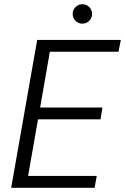

<svg xmlns="http://www.w3.org/2000/svg" viewBox="-20 -889 592 909"><path d="M33 0 156 -700H552L541 -644H216L170 -380H465L456 -324H160L113 -56H438L428 0ZM370 -777Q351 -777 337.5 -790.5Q324 -804 324 -823Q324 -842 337.5 -855.5Q351 -869 370 -869Q389 -869 402.5 -855.5Q416 -842 416 -823Q416 -804 402.5 -790.5Q389 -777 370 -777Z"/></svg>

Font: DM Sans 24pt Light
Style: Italic
Weight: 300
Italic angle: -10°
Designer: Colophon Foundry, Jonny Pinhorn
Foundry: Colophon Foundry
Version: Version 4.004;gftools[0.9.30]